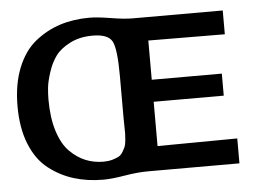

<svg xmlns="http://www.w3.org/2000/svg" viewBox="-52 -781 1160 868"><g transform="rotate(-5 528.5 -347.5)"><path d="M25 -344Q25 -444 55 -518.5Q85 -593 137 -634.5Q189 -676 250 -695.5Q311 -715 383 -715Q419 -715 479.5 -705Q540 -695 577 -695H987V-587L640 -589V-411H958V-311H640V-110L1002 -113V0H588Q540 0 480.5 10Q421 20 383 20Q311 20 249.5 1Q188 -18 136 -58.5Q84 -99 54.5 -172Q25 -245 25 -344ZM167 -362Q167 -279 186.5 -218Q206 -157 239.5 -124Q273 -91 310.5 -76Q348 -61 390 -61Q413 -61 430.5 -66Q448 -71 459.5 -77Q471 -83 479 -96.5Q487 -110 491 -119Q495 -128 497 -148.5Q499 -169 499 -179Q499 -189 498.5 -214Q498 -239 498 -248V-440Q498 -563 479.5 -598Q461 -633 391 -633Q332 -633 288 -610.5Q244 -588 222 -558Q200 -528 186.5 -486.5Q173 -445 170 -417.5Q167 -390 167 -362Z"/></g></svg>

Font: Coval
Style: ExtraBold
Weight: 800
Foundry: Context Ltd
Version: Version 001.000